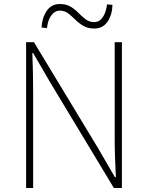

<svg xmlns="http://www.w3.org/2000/svg" viewBox="-20 -936 736 956"><path d="M110 0V-726H149L469 -197L552 -54H557Q554 -107 552.5 -157.5Q551 -208 551 -259V-726H587V0H547L228 -529L145 -672H141Q143 -621 144 -573Q145 -525 145 -473V0ZM449 -794Q417 -794 394.5 -807.5Q372 -821 354.5 -838.5Q337 -856 319.5 -869.5Q302 -883 278 -883Q253 -883 235.5 -859.5Q218 -836 214 -796L187 -799Q189 -846 212 -881Q235 -916 278 -916Q310 -916 332 -902.5Q354 -889 371.5 -871Q389 -853 407 -839.5Q425 -826 449 -826Q475 -826 491.5 -850Q508 -874 513 -914L540 -912Q539 -864 516 -829Q493 -794 449 -794Z"/></svg>

Font: Noto Sans JP Thin Thin
Style: Regular
Weight: 250
Version: Version 2.004-H2;hotconv 1.0.118;makeotfexe 2.5.65603